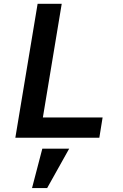

<svg xmlns="http://www.w3.org/2000/svg" viewBox="-20 -718 640 1001"><path d="M497.9 0 514.9 -105.5H203.5L301.8 -698.2H176.1L60 0ZM147 262.4H225.9L340.6 57.2H200.6Z"/></svg>

Font: Margiela Mono Italic SmBold It
Style: Regular
Weight: 600
Designer: Mike Abbink, Paul van der Laan, Pieter van Rosmalen
Foundry: Bold Monday
Version: Version 2.003 2021